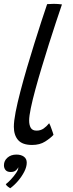

<svg xmlns="http://www.w3.org/2000/svg" viewBox="-36 -736 378 998"><path d="M242 -35Q226.5 -18 198.5 -0.2Q170.5 17.5 131 17.5Q80.5 17.5 58.2 -8Q36 -33.5 36 -77Q36 -106 45.2 -153.8Q54.5 -201.5 70 -260.8Q85.5 -320 104.2 -383.8Q123 -447.5 142.5 -509.8Q162 -572 179.2 -625Q196.5 -678 209 -714.5Q228.5 -716 243.5 -716Q255 -716 265.2 -715.2Q275.5 -714.5 286 -713Q272.5 -673.5 254.8 -620Q237 -566.5 218 -506.2Q199 -446 180.8 -385.5Q162.5 -325 147.8 -270.8Q133 -216.5 124.2 -174.2Q115.5 -132 115.5 -109.5Q115.5 -86 124 -71.5Q132.5 -57 154 -57Q175 -57 190.8 -68Q206.5 -79 219.5 -95.5Q222 -92 225.2 -83.8Q228.5 -75.5 232.2 -65Q236 -54.5 238.8 -46.2Q241.5 -38 242 -35ZM17 242.5Q14 240.5 6 235Q-2 229.5 -6 221.5Q5.5 213 20.5 197Q35.5 181 47 164.2Q58.5 147.5 59 137Q59 134.5 58.5 133.5Q55.5 142.5 45.8 150.2Q36 158 19.5 158Q1.5 158 -7 148Q-15.5 138 -15.5 123Q-15.5 99.5 2.8 83.5Q21 67.5 49.5 67.5Q73 67.5 88 78.2Q103 89 103 109.5Q103 131.5 90 156.8Q77 182 57.5 204.8Q38 227.5 17 242.5Z"/></svg>

Font: Grandstander Thin Light
Style: Italic
Weight: 300
Italic angle: -15°
Version: Version 1.200